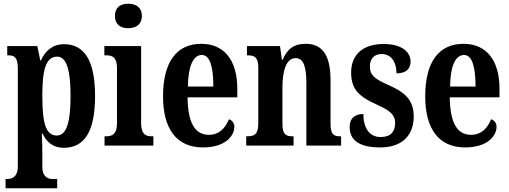

<svg xmlns="http://www.w3.org/2000/svg" viewBox="-20 -784 2743 1034"><path d="M10 230H288V180H263C242 180 208 172 208 114V48C208 4 207 -34 205 -65H209C232 -17 267 12 323 12C434 12 492 -74 492 -267C492 -460 433 -546 325 -546C262 -546 223 -509 200 -458H197L181 -536H19V-486H25C55 -486 76 -477 76 -417V113C76 171 42 180 20 180H10ZM286 -54C224 -54 208 -127 208 -269C208 -400 224 -479 288 -479C339 -479 360 -404 360 -268C360 -128 339 -54 286 -54Z M671 -632C711 -632 744 -652 744 -698C744 -745 711 -764 671 -764C629 -764 599 -745 599 -698C599 -652 629 -632 671 -632ZM543 0H806V-50H797C762 -50 740 -63 740 -122V-536H542V-486H554C587 -486 610 -473 610 -418V-121C610 -63 587 -50 552 -50H543Z M1073 10C1193 10 1242 -52 1242 -101C1242 -123 1229 -136 1213 -142C1194 -95 1161 -58 1105 -58C1031 -58 992 -120 990 -260H1258V-306C1258 -464 1184 -548 1064 -548C933 -548 858 -453 858 -265C858 -91 930 10 1073 10ZM1129 -318H992C993 -428 1021 -488 1067 -488C1111 -488 1129 -423 1129 -318Z M1306 0H1561V-50H1557C1521 -50 1501 -58 1501 -116V-312C1501 -394 1518 -471 1572 -471C1617 -471 1630 -419 1630 -334V0H1817V-50H1813C1777 -50 1760 -59 1760 -121V-354C1760 -489 1714 -548 1627 -548C1560 -548 1526 -518 1502 -462H1498L1488 -536H1310V-486H1314C1349 -486 1371 -477 1371 -421V-119C1371 -59 1348 -50 1311 -50H1306Z M2028 10C2145 10 2208 -55 2208 -156C2208 -250 2156 -289 2070 -327C1995 -360 1972 -380 1972 -427C1972 -468 1996 -493 2035 -493C2082 -493 2115 -457 2115 -389C2166 -389 2191 -412 2191 -453C2191 -501 2148 -547 2046 -547C1941 -547 1871 -496 1871 -393C1871 -301 1916 -262 2013 -219C2080 -188 2108 -166 2108 -122C2108 -76 2085 -46 2030 -46C1973 -46 1937 -90 1937 -170C1897 -170 1863 -152 1863 -100C1863 -33 1909 10 2028 10Z M2485 10C2605 10 2654 -52 2654 -101C2654 -123 2641 -136 2625 -142C2606 -95 2573 -58 2517 -58C2443 -58 2404 -120 2402 -260H2670V-306C2670 -464 2596 -548 2476 -548C2345 -548 2270 -453 2270 -265C2270 -91 2342 10 2485 10ZM2541 -318H2404C2405 -428 2433 -488 2479 -488C2523 -488 2541 -423 2541 -318Z"/></svg>

Font: Noto Serif Myanmar ExtraCondensed
Style: Bold
Weight: 700
Width: 2
Designer: Ben Mitchell and the Monotype Design Team
Foundry: Monotype Imaging Inc.
Version: Version 2.106